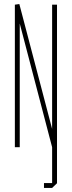

<svg xmlns="http://www.w3.org/2000/svg" viewBox="-20 -723 353 943"><path d="M53 0V-699L77 -655V0ZM236 0 53 -699V-700L74 -703H75L259 -2V-1L237 0ZM236 176V-700H260V176ZM196 200V176H260V177L236 200Z"/></svg>

Font: Foldit Thin
Style: Regular
Weight: 100
Designer: Sophia Tai
Foundry: Sophia Tai
Version: Version 1.003